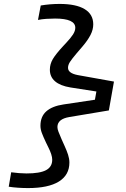

<svg xmlns="http://www.w3.org/2000/svg" viewBox="-20 -821 640 978"><path d="M123 137Q97.5 137 71.5 135.2Q45.5 133.5 24.5 130L37 56.5Q54.5 59 76.5 60.8Q98.5 62.5 114.5 62.5Q183 62.5 214.5 45.8Q246 29 246 -7.5Q246 -20 240.8 -36Q235.5 -52 226.5 -70L214.5 -94.5Q200.5 -124 193.2 -143.5Q186 -163 186 -180Q186 -227.5 216 -254Q246 -280.5 303.5 -289L463.5 -313L471 -355L339 -375.5Q287 -384 260.5 -406.8Q234 -429.5 234 -466Q234 -494.5 249 -520Q264 -545.5 302 -586.5L316.5 -602Q340 -627 351.8 -645.2Q363.5 -663.5 363.5 -679.5Q363.5 -726.5 260.5 -726.5Q238.5 -726.5 216 -725Q193.5 -723.5 173.5 -719.5L187.5 -793Q211 -797 235 -799Q259 -801 283.5 -801Q367.5 -801 411.2 -774.5Q455 -748 455 -697Q455 -670 440.8 -642.5Q426.5 -615 400 -584L370 -549Q345.5 -520 336 -505Q326.5 -490 326.5 -475.5Q326.5 -448 376.5 -438.5L560.5 -405.5L534.5 -258.5L334 -225Q272.5 -215 272.5 -174Q272.5 -163.5 277.8 -150Q283 -136.5 294 -111L309.5 -76.5Q320 -53.5 326.8 -32.8Q333.5 -12 333.5 7Q333.5 70.5 279.8 103.8Q226 137 123 137Z"/></svg>

Font: Google Sans Code
Style: Italic
Weight: 400
Italic angle: -10°
Monospace: yes
Designer: Google Sans Code Authors
Foundry: Google LLC
Version: Version 6.000